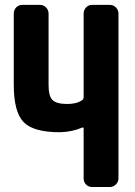

<svg xmlns="http://www.w3.org/2000/svg" viewBox="-20 -750 540 770"><path d="M419.9 -730.5Q434.6 -730.5 444.8 -720.2Q455.1 -710 455.1 -695.3V-35.2Q455.1 -20.5 444.8 -10.3Q434.6 0 419.9 0H349.6Q335 0 325.2 -9.8Q315.4 -19.5 315.4 -35.2V-235.4Q315.4 -240.2 309.6 -238.3Q268.6 -220.7 219.7 -219.7Q114.3 -219.7 74.7 -260.3Q35.2 -300.8 35.2 -410.2V-695.3Q35.2 -710 44.9 -720.2Q54.7 -730.5 70.3 -730.5H139.6Q154.3 -730.5 164.6 -720.2Q174.8 -710 174.8 -695.3V-408.2Q174.8 -364.3 190.9 -348.6Q207 -333 250 -333Q288.1 -333 309.6 -348.6Q314.5 -351.6 315.4 -358.4V-695.3Q315.4 -710 325.2 -720.2Q335 -730.5 349.6 -730.5Z"/></svg>

Font: Rounded-L Mgen+ 1mn bold
Style: Bold
Weight: 700
Designer: [Source Han Sans]
Ryoko NISHIZUKA  (kana & ideographs); Paul D. Hunt (Latin, Greek & Cyrillic); Wenlong ZHANG  (bopomofo
Version: Version 1.059.20150602